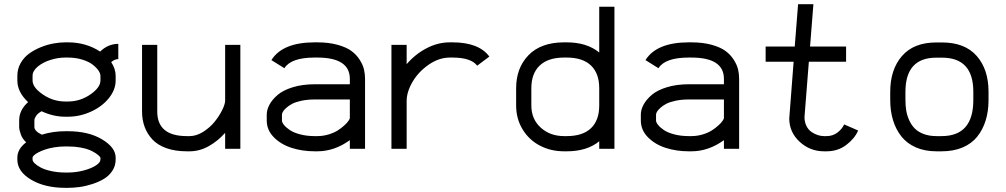

<svg xmlns="http://www.w3.org/2000/svg" viewBox="-20 -716 4841 924"><path d="M136.7 52.2Q136.7 60.1 147.2 70.3Q157.7 80.6 176.8 90.6Q195.8 100.6 227.1 107.4Q258.3 114.3 294.4 114.3H306.6Q345.2 114.3 382.3 104.5Q419.4 94.7 441.4 80.3Q463.4 65.9 463.4 52.2V43.5Q463.4 41.5 458.5 35.9Q453.6 30.3 441.4 22Q429.2 13.7 412.4 6.3Q395.5 -1 367.4 -6.1Q339.4 -11.2 306.6 -11.2H294.4Q267.6 -11.2 241.9 -7.1Q216.3 -2.9 197.8 3.4Q179.2 9.8 165 17.1Q150.9 24.4 143.8 31.2Q136.7 38.1 136.7 42.5ZM515.1 -417Q536.6 -384.8 536.6 -351.1V-328.6Q536.6 -284.2 503.7 -243.4Q470.7 -202.6 417.2 -178.5Q363.8 -154.3 306.6 -154.3H294.4Q235.8 -154.3 180.2 -180.7Q161.6 -170.4 153.6 -158.2Q145.5 -146 145.5 -137.2V-105Q145.5 -85 181.2 -67.9Q234.4 -84.5 294.4 -84.5H306.6Q406.2 -84.5 471.4 -45.2Q536.6 -5.9 536.6 42.5V52.2Q536.6 81.5 521 105.5Q505.4 129.4 481 144.3Q456.5 159.2 425.3 169.4Q394 179.7 364.3 183.8Q334.5 188 306.6 188H294.4Q195.8 188 129.6 148.7Q63.5 109.4 63.5 52.2V42.5Q63.5 1 106 -31.2Q88.4 -46.9 80.3 -68.8Q72.3 -90.8 72.3 -105V-137.2Q72.3 -186 115.2 -224.6Q63.5 -272.9 63.5 -328.6V-351.1Q63.5 -384.3 79.1 -411.9Q94.7 -439.5 119.4 -457.5Q144 -475.6 175 -488.3Q206.1 -501 236.3 -506.6Q266.6 -512.2 294.4 -512.2H306.6Q394 -512.2 461.9 -467.8Q500 -504.9 549.3 -504.9V-431.6Q531.7 -431.6 515.1 -417ZM463.4 -351.1Q463.4 -362.8 453.4 -377.2Q443.4 -391.6 424.8 -405.8Q406.2 -419.9 375 -429.4Q343.8 -439 306.6 -439H294.4Q258.8 -439 222.4 -427.5Q186 -416 161.4 -395.3Q136.7 -374.5 136.7 -351.1V-328.6Q136.7 -295.4 186 -261.5Q235.4 -227.5 294.4 -227.5H306.6Q365.7 -227.5 414.6 -261.2Q463.4 -294.9 463.4 -328.6Z M736.8 -179.2Q736.8 -61 879.4 -61H892.6Q924.8 -61 957.3 -81.3Q989.7 -101.6 1012.5 -129.6Q1035.2 -157.7 1049.3 -186.3Q1063.5 -214.8 1063.5 -232.9V-500H1136.7V0H1063.5V-76.7Q1027.8 -36.6 983.9 -12.2Q939.9 12.2 892.6 12.2H879.4Q823.2 12.2 780.8 -2.9Q738.3 -18.1 713.4 -44.9Q688.5 -71.8 676 -105.5Q663.6 -139.2 663.6 -179.2V-500H736.8Z M1506.8 -61Q1534.7 -61 1560.8 -68.8Q1586.9 -76.7 1605 -88.1Q1623 -99.6 1636.7 -112.1Q1650.4 -124.5 1657 -134.3Q1663.6 -144 1663.6 -147.9V-237.3H1494.6Q1459.5 -237.3 1430.9 -231.2Q1402.3 -225.1 1385.5 -216.1Q1368.7 -207 1357.2 -196.5Q1345.7 -186 1341.3 -178Q1336.9 -169.9 1336.9 -164.6V-136.2Q1336.9 -127 1346.7 -114.7Q1356.4 -102.5 1374.8 -90.1Q1393.1 -77.6 1424.8 -69.3Q1456.5 -61 1494.6 -61ZM1263.7 -164.6Q1263.7 -188 1276.9 -212.4Q1290 -236.8 1316.2 -259.3Q1342.3 -281.7 1388.9 -296.1Q1435.5 -310.5 1494.6 -310.5H1663.6V-336.4Q1663.6 -439 1506.8 -439H1494.6Q1380.4 -439 1348.6 -387.7L1286.1 -426.8Q1339.8 -512.2 1494.6 -512.2H1506.8Q1562 -512.2 1604.2 -500.5Q1646.5 -488.8 1670.9 -470.9Q1695.3 -453.1 1710.9 -428.5Q1726.6 -403.8 1731.7 -381.8Q1736.8 -359.9 1736.8 -336.4V0H1663.6V-41.5Q1589.4 12.2 1506.8 12.2H1494.6Q1435.5 12.2 1384 -4.2Q1332.5 -20.5 1298.1 -55.2Q1263.7 -89.8 1263.7 -136.2Z M2157.2 -439H2145Q2092.8 -439 2043.5 -405Q1994.1 -371.1 1965.6 -322.5Q1937 -273.9 1937 -229.5V0H1863.8V-500H1937V-407.2Q1978 -455.1 2032.5 -483.6Q2086.9 -512.2 2145 -512.2H2157.2Q2284.7 -512.2 2335 -443.8L2276.4 -399.9Q2247.1 -439 2157.2 -439Z M2537.1 -291.5V-208.5Q2537.1 -142.6 2582.3 -101.8Q2627.4 -61 2694.8 -61H2707Q2784.2 -61 2824 -98.9Q2863.8 -136.7 2863.8 -208.5V-291.5Q2863.8 -362.8 2824 -400.9Q2784.2 -439 2707 -439H2694.8Q2617.7 -439 2577.4 -400.6Q2537.1 -362.3 2537.1 -291.5ZM2694.8 -512.2H2707Q2804.2 -512.2 2863.8 -463.4V-683.6H2937V0H2863.8V-36.1Q2804.7 12.2 2707 12.2H2694.8Q2630.9 12.2 2578.4 -15.1Q2525.9 -42.5 2494.9 -93.5Q2463.9 -144.5 2463.9 -208.5V-291.5Q2463.9 -389.2 2523.7 -450.7Q2583.5 -512.2 2694.8 -512.2Z M3307.1 -61Q3335 -61 3361.1 -68.8Q3387.2 -76.7 3405.3 -88.1Q3423.3 -99.6 3437 -112.1Q3450.7 -124.5 3457.3 -134.3Q3463.9 -144 3463.9 -147.9V-237.3H3294.9Q3259.8 -237.3 3231.2 -231.2Q3202.6 -225.1 3185.8 -216.1Q3168.9 -207 3157.5 -196.5Q3146 -186 3141.6 -178Q3137.2 -169.9 3137.2 -164.6V-136.2Q3137.2 -127 3147 -114.7Q3156.7 -102.5 3175 -90.1Q3193.4 -77.6 3225.1 -69.3Q3256.8 -61 3294.9 -61ZM3064 -164.6Q3064 -188 3077.1 -212.4Q3090.3 -236.8 3116.5 -259.3Q3142.6 -281.7 3189.2 -296.1Q3235.8 -310.5 3294.9 -310.5H3463.9V-336.4Q3463.9 -439 3307.1 -439H3294.9Q3180.7 -439 3148.9 -387.7L3086.4 -426.8Q3140.1 -512.2 3294.9 -512.2H3307.1Q3362.3 -512.2 3404.5 -500.5Q3446.8 -488.8 3471.2 -470.9Q3495.6 -453.1 3511.2 -428.5Q3526.9 -403.8 3532 -381.8Q3537.1 -359.9 3537.1 -336.4V0H3463.9V-41.5Q3389.6 12.2 3307.1 12.2H3294.9Q3235.8 12.2 3184.3 -4.2Q3132.8 -20.5 3098.4 -55.2Q3064 -89.8 3064 -136.2Z M3851.6 -152.8Q3851.6 -128.4 3861.1 -109.6Q3870.6 -90.8 3885.5 -80.8Q3900.4 -70.8 3915.5 -65.9Q3930.7 -61 3945.3 -61H3957.5Q3987.8 -61 4010 -77.9Q4032.2 -94.7 4042.5 -117.2L4109.9 -87.9Q4092.8 -48.8 4052.5 -18.3Q4012.2 12.2 3957.5 12.2H3945.3Q3877.9 12.2 3828.1 -33.9Q3778.3 -80.1 3778.3 -146L3799.3 -418.9H3664.6V-492.2H3804.7L3820.8 -695.8H3894.5L3878.4 -492.2H4051.8V-418.9H3872.6Z M4737.3 -274.4V-234.4Q4737.3 -180.7 4723.6 -136.5Q4710 -92.3 4683.1 -58.6Q4656.2 -24.9 4612.5 -6.3Q4568.8 12.2 4511.7 12.2H4486.8Q4430.7 12.2 4387.5 -6.8Q4344.2 -25.9 4317.6 -59.8Q4291 -93.8 4277.6 -137.9Q4264.2 -182.1 4264.2 -234.9V-273.9Q4264.2 -381.3 4320.8 -446.5Q4377.4 -511.7 4485.8 -511.7H4513.7Q4623 -511.7 4680.2 -447Q4737.3 -382.3 4737.3 -274.4ZM4513.7 -438.5H4485.8Q4337.4 -438.5 4337.4 -273.9V-234.9Q4337.4 -207.5 4341.3 -183.8Q4345.2 -160.2 4355.7 -137Q4366.2 -113.8 4382.6 -97.4Q4398.9 -81.1 4425.5 -71Q4452.1 -61 4486.8 -61H4511.7Q4664.1 -61 4664.1 -234.4V-274.4Q4664.1 -438.5 4513.7 -438.5Z"/></svg>

Font: Anka/Coder
Style: Regular
Weight: 400
Monospace: yes
Version: Version 001.100